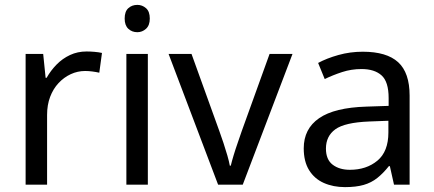

<svg xmlns="http://www.w3.org/2000/svg" viewBox="-20 -757 1780 787"><path d="M335 -546Q350 -546 367.5 -544.5Q385 -543 398 -540L387 -459Q374 -462 358.5 -464Q343 -466 329 -466Q298 -466 270 -453Q242 -440 220 -416.5Q198 -393 185.5 -360Q173 -327 173 -286V0H85V-536H157L167 -438H171Q188 -468 212 -492.5Q236 -517 267 -531.5Q298 -546 335 -546Z M586 -536V0H498V-536ZM543 -737Q563 -737 578.5 -723.5Q594 -710 594 -681Q594 -653 578.5 -639Q563 -625 543 -625Q521 -625 506 -639Q491 -653 491 -681Q491 -710 506 -723.5Q521 -737 543 -737Z M874 0 671 -536H765L879 -220Q887 -198 896 -171Q905 -144 912 -119.5Q919 -95 922 -78H926Q930 -95 937.5 -120Q945 -145 954.5 -172Q964 -199 971 -220L1085 -536H1179L975 0Z M1467 -545Q1565 -545 1612 -502Q1659 -459 1659 -365V0H1595L1578 -76H1574Q1551 -47 1526.5 -27.5Q1502 -8 1470.5 1Q1439 10 1394 10Q1346 10 1307.5 -7Q1269 -24 1247 -59.5Q1225 -95 1225 -149Q1225 -229 1288 -272.5Q1351 -316 1482 -320L1573 -323V-355Q1573 -422 1544 -448Q1515 -474 1462 -474Q1420 -474 1382 -461.5Q1344 -449 1311 -433L1284 -499Q1319 -518 1367 -531.5Q1415 -545 1467 -545ZM1493 -259Q1393 -255 1354.5 -227Q1316 -199 1316 -148Q1316 -103 1343.5 -82Q1371 -61 1414 -61Q1482 -61 1527 -98.5Q1572 -136 1572 -214V-262Z"/></svg>

Font: binaryh115
Style: Book
Weight: 400
Designer: Jelle Bosma - Monotype Design Team
Foundry: Monotype Imaging Inc.
Version: Version 2.003